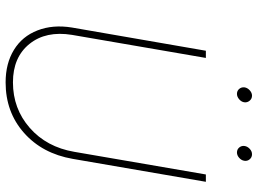

<svg xmlns="http://www.w3.org/2000/svg" viewBox="-138 -779 927 691"><g transform="rotate(90 325.5 -433.5)"><path d="M634.3 -710.9 551.8 -231.9Q532.7 -122.1 458 -56.2Q383.3 9.8 276.4 9.8Q208.5 9.8 159.7 -20Q110.8 -49.8 89.4 -105Q67.9 -160.2 79.1 -229L162.6 -710.9H188.5L105.5 -229Q90.3 -135.3 138.2 -75.9Q186 -16.6 276.4 -16.6Q371.1 -16.6 440.2 -77.1Q509.3 -137.7 526.4 -237.3L607.9 -710.9ZM294.4 -850.1Q295.9 -860.4 304.9 -868.7Q314 -877 324.2 -877Q335.4 -877 342.5 -868.4Q349.6 -859.9 348.1 -849.1Q346.7 -838.9 337.4 -830.8Q328.1 -822.8 317.9 -822.8Q306.6 -822.8 299.8 -831.1Q293 -839.4 294.4 -850.1ZM505.4 -850.1Q506.8 -860.4 515.6 -868.7Q524.4 -877 535.2 -877Q546.4 -877 553.5 -868.4Q560.5 -859.9 558.6 -849.1Q557.1 -838.9 548.1 -830.8Q539.1 -822.8 528.8 -822.8Q517.6 -822.8 510.7 -831.1Q503.9 -839.4 505.4 -850.1Z"/></g></svg>

Font: Roboto Thin
Style: Italic
Weight: 250
Italic angle: -12°
Designer: Google
Version: Version 2.134; 2016